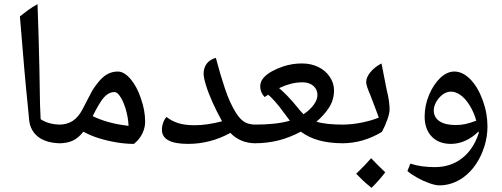

<svg xmlns="http://www.w3.org/2000/svg" viewBox="-20 -694 2423 926"><path d="M274 -3Q228 -3 195 -16.5Q162 -30 143.5 -54.5Q125 -79 121 -111Q119 -137 115 -174.5Q111 -212 106.5 -259.5Q102 -307 97 -363.5Q92 -420 87 -483Q82 -546 76 -615Q95 -630 116 -645.5Q137 -661 161 -674Q164 -597 166 -521.5Q168 -446 170 -364.5Q172 -283 173 -190L176 -119Q198 -105 222 -99Q246 -93 274 -93Q282 -93 282 -85V-11Q282 -3 274 -3Z M626 0Q585 0 540.5 -7.5Q496 -15 455 -28Q414 -41 382 -59Q359 -29 331.5 -16Q304 -3 265 -3Q257 -3 257 -11V-85Q257 -93 265 -93Q304 -93 331.5 -111.5Q359 -130 378 -167Q394 -197 404.5 -218Q415 -239 424 -255Q433 -271 445 -286Q470 -320 494.5 -334.5Q519 -349 548 -349Q579 -349 610 -312.5Q641 -276 660 -218Q680 -161 680 -107Q680 -78 666.5 -50Q653 -22 626 0ZM600 -87Q598 -130 585.5 -170.5Q573 -211 557 -232Q545 -250 532 -250Q500 -250 473 -214Q465 -203 453.5 -183.5Q442 -164 427 -134Q461 -117 504.5 -105Q548 -93 600 -87Z M887 0Q761 0 761 -68Q761 -86 767 -102.5Q773 -119 783 -130Q808 -110 840 -100Q872 -90 919 -90Q950 -90 983 -95Q1016 -100 1051 -109Q1026 -154 1005.5 -199.5Q985 -245 973.5 -282.5Q962 -320 962 -338Q962 -367 977 -387Q992 -407 1021 -415Q1043 -332 1065.5 -265Q1088 -198 1118 -150Q1138 -118 1159.5 -105.5Q1181 -93 1213 -93Q1222 -93 1222 -85V-11Q1222 -3 1213 -3Q1175 -3 1144.5 -16Q1114 -29 1091 -53Q994 0 887 0Z M1206 -3Q1197 -3 1197 -12V-84Q1197 -93 1206 -93Q1258 -93 1301 -97.5Q1344 -102 1378 -112L1360 -136Q1342 -161 1328.5 -178Q1315 -195 1306 -205Q1297 -215 1289 -223Q1281 -231 1273 -237L1256 -226Q1235 -249 1235 -277Q1235 -300 1250.5 -318Q1266 -336 1291.5 -350Q1317 -364 1347 -374Q1390 -388 1436 -388Q1480 -388 1515 -371Q1550 -354 1570 -324Q1591 -294 1591 -258Q1591 -214 1568 -177Q1545 -140 1506 -107Q1529 -100 1562 -96.5Q1595 -93 1637 -93Q1647 -93 1647 -84V-12Q1647 -3 1637 -3Q1569 -3 1518.5 -17Q1468 -31 1431 -59Q1376 -30 1322 -16.5Q1268 -3 1206 -3ZM1444 -143Q1475 -164 1493 -188.5Q1511 -213 1511 -236Q1511 -263 1491 -280Q1471 -297 1440 -297Q1410 -297 1383 -290Q1356 -283 1326 -269Q1342 -256 1365.5 -232Q1389 -208 1419 -171Q1424 -164 1430.5 -157.5Q1437 -151 1444 -143Z M1630 -3Q1622 -3 1622 -11V-85Q1622 -93 1630 -93Q1677 -93 1725.5 -103Q1774 -113 1807 -127Q1799 -150 1788 -178Q1777 -206 1767 -233Q1757 -256 1751.5 -272.5Q1746 -289 1746 -298Q1746 -321 1766.5 -346Q1787 -371 1820 -388Q1823 -369 1830 -336.5Q1837 -304 1845 -261Q1853 -229 1856 -205.5Q1859 -182 1859 -166Q1859 -149 1849 -119.5Q1839 -90 1822 -58Q1731 -3 1630 -3ZM1772 212Q1748 193 1730 176Q1712 159 1698 144Q1720 123 1737.5 104.5Q1755 86 1770 69Q1802 103 1838 137Q1826 153 1809.5 172Q1793 191 1772 212Z M2099 200Q2081 200 2052 190Q2023 180 1994 164Q1965 148 1945 131L1959 95Q1986 104 2015.5 108Q2045 112 2077 112Q2153 112 2208 69.5Q2263 27 2289 -52L2288 -60Q2259 -31 2224.5 -15.5Q2190 0 2155 0Q2096 0 2062 -35.5Q2028 -71 2028 -132Q2028 -185 2049 -235.5Q2070 -286 2103 -318Q2136 -349 2171 -349Q2211 -349 2247.5 -312.5Q2284 -276 2308 -211Q2320 -178 2325.5 -146.5Q2331 -115 2331 -84Q2331 -36 2316.5 11Q2302 58 2276 97Q2250 136 2214 162Q2160 200 2099 200ZM2178 -91Q2202 -91 2223.5 -95.5Q2245 -100 2277 -112Q2266 -152 2245 -186Q2224 -220 2199 -237Q2177 -252 2155 -252Q2133 -252 2113.5 -237Q2094 -222 2082 -199Q2072 -179 2072 -162Q2072 -128 2099.5 -109.5Q2127 -91 2178 -91Z"/></svg>

Font: Noto Naskh Arabic Medium
Style: Regular
Weight: 500
Designer: Monotype Design Team, David Williams, Mohamad Dakak and Nizar Qandah
Foundry: Monotype Imaging Inc.
Version: Version 2.016